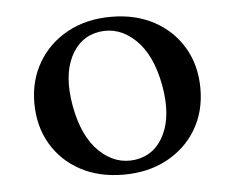

<svg xmlns="http://www.w3.org/2000/svg" viewBox="-39 -754 618 505"><g transform="rotate(-5 270.0 -502.0)"><path d="M271 -710.5Q335.5 -710.5 384.5 -684Q433.5 -657.5 461.2 -610.5Q489 -563.5 489 -502Q489 -441.5 461 -394.5Q433 -347.5 383.2 -320.8Q333.5 -294 268.5 -294Q204 -294 155 -320.2Q106 -346.5 78.2 -393.5Q50.5 -440.5 50.5 -502Q50.5 -562 78.5 -609.2Q106.5 -656.5 156.2 -683.5Q206 -710.5 271 -710.5ZM302.5 -330.5Q355 -338.5 379.5 -389.5Q404 -440.5 389.5 -519.5Q374.5 -601 332.2 -641.2Q290 -681.5 237.5 -674Q185.5 -666 160.8 -615.5Q136 -565 150.5 -485Q165.5 -403.5 207.8 -363.2Q250 -323 302.5 -330.5Z"/></g></svg>

Font: Fraunces 9pt
Style: Regular
Weight: 400
Version: Version 1.000;[b76b70a41]